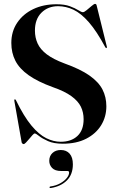

<svg xmlns="http://www.w3.org/2000/svg" viewBox="-20 -732 606 992"><path d="M304.5 10.5Q258 10.5 228.2 -2.8Q198.5 -16 182 -29.2Q165.5 -42.5 159.5 -42.5Q155.5 -42.5 148 -34.2Q140.5 -26 131.5 -15Q122.5 -4 114.5 4.2Q106.5 12.5 102 12.5Q99.5 12.5 96.2 10Q93 7.5 92 4L54 -211Q54 -214.5 54.2 -216.2Q54.5 -218 55.5 -218.5Q57 -219.5 58.8 -218.5Q60.5 -217.5 62 -215Q103.5 -130 142.5 -83.2Q181.5 -36.5 219.2 -18Q257 0.5 293.5 0.5Q347.5 0.5 379.8 -29.2Q412 -59 412 -116Q412 -151.5 397.8 -180.8Q383.5 -210 348.8 -235.2Q314 -260.5 253.5 -281.5Q175 -310 127.8 -343.5Q80.5 -377 59.5 -418Q38.5 -459 38.5 -510Q38.5 -569.5 68.8 -614.5Q99 -659.5 151.5 -684.8Q204 -710 271.5 -710Q313.5 -710 341 -699.8Q368.5 -689.5 384.8 -679.2Q401 -669 408.5 -669Q415 -669 428 -679.8Q441 -690.5 453.5 -701.2Q466 -712 471.5 -712Q473.5 -712 475.8 -710.5Q478 -709 479 -705L532 -491Q532.5 -488 532.2 -486.5Q532 -485 530.5 -484Q529.5 -483 527.8 -484Q526 -485 524.5 -487Q479.5 -571 439.2 -617Q399 -663 360 -681.5Q321 -700 280 -700Q228 -700 194.2 -666.5Q160.5 -633 160.5 -574Q160.5 -537.5 174.5 -507Q188.5 -476.5 221.8 -451.2Q255 -426 312.5 -404.5Q395 -375 442.2 -341.8Q489.5 -308.5 509.5 -269.5Q529.5 -230.5 529.5 -183Q529.5 -129 502.8 -85.2Q476 -41.5 425.8 -15.5Q375.5 10.5 304.5 10.5ZM296.5 151.5Q264 151.5 249.2 135.8Q234.5 120 234.5 99Q234.5 74 251 58.5Q267.5 43 294 43Q323 43 339.8 62Q356.5 81 356.5 117Q356.5 169 325.8 200Q295 231 242.5 239.5Q239.5 240 238 239.2Q236.5 238.5 236 236.5Q235.5 235 236.5 233.5Q237.5 232 239.5 231.5Q269.5 227.5 291.5 215Q313.5 202.5 325.2 187.5Q337 172.5 337 160Q337 151.5 329 151.5Z"/></svg>

Font: Fraunces 120pt SemiBold
Style: Regular
Weight: 600
Version: Version 1.000;[b76b70a41]